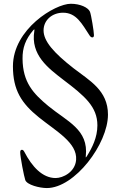

<svg xmlns="http://www.w3.org/2000/svg" viewBox="-20 -761 625 993"><path d="M222.3 211.6C366.5 211.6 538.4 -17 538.4 -168.3C538.4 -294 442.5 -344.5 360.8 -407.7C257.1 -488.6 205.3 -548.3 205.3 -603.7C205.3 -657 250 -695.3 306.1 -695.3C375.4 -695.3 404.1 -637.1 442.5 -578.8C446 -573.2 451 -567.5 457.4 -567.5C463.8 -567.5 465.9 -572.4 465.9 -579.5C465.9 -596.9 451.7 -684.3 445.3 -700.3C436.1 -722.3 394.5 -741.5 346.6 -741.5H345.9C264.9 -741.5 46.9 -610.8 46.9 -418C46.9 -295.5 90.9 -226.6 181.5 -153.8C270.2 -82.4 380.7 -22.7 373.6 66.1C368.6 128.6 306.1 159.8 267.8 159.8C199.2 159.8 145.2 100.5 105.8 24.1C101.9 17 98.4 13.8 93.4 13.8C87.7 13.8 84.5 17 84.5 27C84.5 50.4 104.4 152.7 110.8 170.5C120 195.3 184.7 211.6 222.3 211.6ZM96.6 -457C95.9 -513.5 111.9 -557.9 152.3 -605.1C158 -610.8 158.7 -610.4 157.7 -602.3C136.4 -476.2 230.8 -407.7 307.9 -348C418.7 -264.2 483.7 -208.8 483.7 -112.6C483.7 -50.4 457 2.8 428.3 48.3C423.3 55 422.6 54.7 423.7 46.5C438.9 -91.3 328.1 -132.1 229.4 -213.1C152 -277.3 97.7 -335.2 96.6 -457Z"/></svg>

Font: Margiela Serif
Style: Regular
Weight: 400
Designer: Andreas Faust, Stefan Endress
Version: Version 1.002;FEAKit 1.0